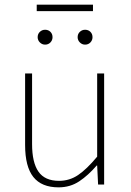

<svg xmlns="http://www.w3.org/2000/svg" viewBox="-20 -794 564 826"><path d="M232 12Q159 12 123.5 -32.5Q88 -77 88 -170V-478H118V-174Q118 -95 145.5 -55.5Q173 -16 234 -16Q279 -16 316 -41Q353 -66 398 -120V-478H428V0H402L398 -82H396Q360 -40 321 -14Q282 12 232 12ZM174 -602Q161 -602 151.5 -611.5Q142 -621 142 -634Q142 -648 151.5 -657Q161 -666 174 -666Q188 -666 197 -657Q206 -648 206 -634Q206 -621 197 -611.5Q188 -602 174 -602ZM138 -746V-774H380V-746ZM346 -602Q333 -602 323.5 -611.5Q314 -621 314 -634Q314 -648 323.5 -657Q333 -666 346 -666Q360 -666 369 -657Q378 -648 378 -634Q378 -621 369 -611.5Q360 -602 346 -602Z"/></svg>

Font: Source Sans Variable
Style: Regular
Weight: 200
Designer: Paul D. Hunt
Foundry: Adobe Systems Incorporated
Version: Version 3.006;hotconv 1.0.111;makeotfexe 2.5.65597